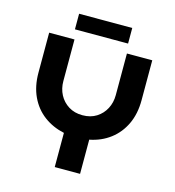

<svg xmlns="http://www.w3.org/2000/svg" viewBox="-121 -944 955 1047"><g transform="rotate(15 356.0 -421.0)"><path d="M284 0V-193Q219 -207 169.5 -244Q120 -281 92.5 -339.5Q65 -398 65 -474V-700H208V-465Q208 -423 226 -388.5Q244 -354 277.5 -333Q311 -312 356 -312Q402 -312 435 -333Q468 -354 486 -388.5Q504 -423 504 -465V-700H647V-474Q647 -398 619.5 -339.5Q592 -281 542.5 -243.5Q493 -206 427 -193V0ZM196 -754V-842H496V-754Z"/></g></svg>

Font: MuseoModerno Thin SemiBold
Style: Regular
Weight: 600
Version: Version 1.003